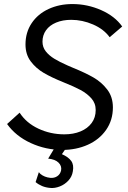

<svg xmlns="http://www.w3.org/2000/svg" viewBox="-20 -730 632 949"><path d="M15 -117 77 -173Q110 -122 170 -94Q230 -66 298 -66Q343 -66 378 -80.5Q413 -95 433 -122Q453 -149 453 -186Q453 -220 431.5 -244Q410 -268 378.5 -285Q347 -302 292 -324Q235 -347 196.5 -369.5Q158 -392 132 -426.5Q106 -461 106 -510Q106 -570 136.5 -615.5Q167 -661 220 -685.5Q273 -710 338 -710Q412 -710 480 -680Q548 -650 584 -599L522 -546Q493 -586 440 -609Q387 -632 332 -632Q290 -632 257.5 -618.5Q225 -605 207.5 -580.5Q190 -556 190 -524Q190 -497 206 -476.5Q222 -456 248 -440Q274 -424 315 -406Q329 -400 343 -394Q402 -370 442 -347Q482 -324 510 -287.5Q538 -251 538 -199Q538 -136 504.5 -88Q471 -40 414 -14.5Q357 11 288 11Q206 11 132 -23Q58 -57 15 -117ZM156 170 172 121 180 130Q200 146 228 149Q248 151 263 141Q278 131 282 112Q286 90 269 73.5Q252 57 218 54L253 -4L308 0L286 32Q318 46 332 65.5Q346 85 340 117Q336 143 318 162.5Q300 182 275.5 191.5Q251 201 229 199Q206 197 188 189.5Q170 182 156 170Z"/></svg>

Font: Fixel Italic Variable Display Thin
Style: Italic
Weight: 100
Italic angle: -10°
Designer: AlfaBravo + MacPaw
Foundry: Kyrylo Tkachov, Marchela Mozhyna, Serhii Makarenko, Maria Weinstein, Zakhar Kryvoshyya
Version: Version 1.210;Glyphs 3.2 (3217)